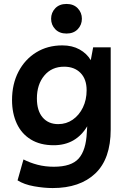

<svg xmlns="http://www.w3.org/2000/svg" viewBox="-20 -743 646 973"><path d="M247 210Q203 210 152.5 201Q102 192 69 171L99 65Q132 82 170.5 92Q209 102 253 102Q342 102 379 60Q416 18 420 -72L422 -103Q394 -56 351.5 -31.5Q309 -7 252 -7Q184 -7 136.5 -36Q89 -65 65 -117Q41 -169 41 -236Q41 -317 73.5 -379.5Q106 -442 163.5 -477.5Q221 -513 296 -513Q346 -513 383 -492.5Q420 -472 440 -438L452 -503H541V-87Q541 62 463 136Q385 210 247 210ZM305 -405Q242 -405 204.5 -360Q167 -315 167 -244Q167 -182 196 -148Q225 -114 275 -114Q316 -114 348.5 -136.5Q381 -159 400 -198Q419 -237 419 -286Q419 -342 388 -373.5Q357 -405 305 -405ZM317 -573Q281 -573 260 -595Q239 -617 239 -648Q239 -679 260 -701Q281 -723 317 -723Q353 -723 374 -701Q395 -679 395 -648Q395 -617 374 -595Q353 -573 317 -573Z"/></svg>

Font: Livvic SemiBold
Style: Regular
Weight: 600
Designer: Jacques Le Bailly, Baron von Fonthausen
Version: Version 1.001; ttfautohint (v1.8.2)